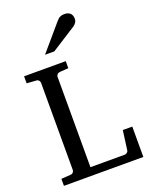

<svg xmlns="http://www.w3.org/2000/svg" viewBox="-168 -1016 868 1105"><g transform="rotate(-20 265.5 -464.0)"><path d="M26.9 0V-43L85 -46.9Q95.7 -47.9 100.8 -54.7Q106 -61.5 106 -68.8V-602.1Q106 -609.4 100.8 -616.2Q95.7 -623 85 -624L26.9 -627.9V-670.9H282.2V-627.9L229 -624Q218.3 -623 212.6 -616.2Q207 -609.4 207 -602.1V-48.8H417Q423.8 -48.8 430.9 -54Q438 -59.1 439 -65.9L455.1 -186H513.2V0ZM414.6 -883.3Q414.6 -869.6 408 -859.9Q401.4 -850.1 391.6 -843.3L239.3 -746.1H182.6L315.4 -901.4Q321.3 -907.7 326.2 -912.8Q331.1 -918 336.9 -921.4Q342.8 -924.8 350.3 -926.5Q357.9 -928.2 368.7 -928.2Q381.8 -928.2 390.6 -924.1Q399.4 -919.9 404.8 -913.6Q410.2 -907.2 412.4 -899.2Q414.6 -891.1 414.6 -883.3Z"/></g></svg>

Font: Charis SIL Am
Style: Regular
Weight: 400
Foundry: SIL International
Version: Version 5.000